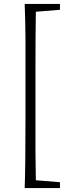

<svg xmlns="http://www.w3.org/2000/svg" viewBox="-20 -789 372 980"><path d="M163 -729Q161 -630 161 -428V-20Q162 64 163 131L286 141V171H106Q110 60 110 -170V-599Q109 -694 106 -769H286V-739Z"/></svg>

Font: Source Han Serif SC ExtraLight
Style: Regular
Weight: 250
Designer: Ryoko NISHIZUKA  (kana & ideographs); Frank Grießhammer (Latin, Greek & Cyrillic); Wenlong ZHANG  (bopomofo); Sandoll Co
Foundry: Adobe Systems Incorporated
Version: Version 1.001 October 20, 2017